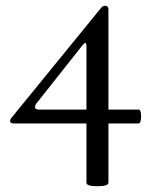

<svg xmlns="http://www.w3.org/2000/svg" viewBox="-20 -453 515 664"><path d="M317 191Q298 191 288.5 188Q279 185 279 179V-26H29Q15 -26 15 -34Q15 -39 17 -41.5Q19 -44 20 -46L329 -425Q335 -433 343 -433Q349 -433 352 -430Q355 -427 355 -422V-74H459Q464 -74 466 -67Q468 -60 468 -50.5Q468 -41 466 -33.5Q464 -26 459 -26H355V179Q355 185 345.5 188Q336 191 317 191ZM116 -74H279V-291Q279 -304 275.5 -304.5Q272 -305 264 -295L105 -94Q101 -88 101 -82Q101 -74 116 -74Z"/></svg>

Font: Junicode VF
Style: Regular
Weight: 400
Designer: Peter S. Baker
Version: Version 2.213